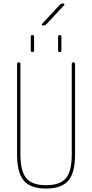

<svg xmlns="http://www.w3.org/2000/svg" viewBox="-20 -1095 540 1125"><path d="M320.3 -879.9Q320.3 -889.6 330.1 -889.6Q339.8 -889.6 339.8 -879.9V-799.8Q339.8 -790 330.1 -790Q320.3 -790 320.3 -799.8ZM160.2 -799.8V-879.9Q160.2 -889.6 169.9 -889.6Q179.7 -889.6 179.7 -879.9V-799.8Q179.7 -790 169.9 -790Q160.2 -790 160.2 -799.8ZM231.4 -945.3Q227.5 -945.3 225.6 -948.7Q223.6 -952.1 226.6 -955.1L329.1 -1065.4Q338.9 -1075.2 350.6 -1075.2Q354.5 -1075.2 356.4 -1071.8Q358.4 -1068.4 356.4 -1065.4L253.9 -955.1Q244.1 -945.3 231.4 -945.3ZM80.1 -190.4V-719.7Q80.1 -729.5 89.8 -730Q99.6 -730.5 99.6 -719.7V-190.4Q99.6 -92.8 133.8 -51.3Q168 -9.8 250 -9.8Q332 -9.8 366.2 -50.8Q400.4 -91.8 400.4 -190.4V-719.7Q400.4 -729.5 410.2 -730Q419.9 -730.5 419.9 -719.7V-190.4Q419.9 -83 380.4 -36.6Q340.8 9.8 250 9.8Q159.2 9.8 119.6 -36.6Q80.1 -83 80.1 -190.4Z"/></svg>

Font: Rounded-L Mgen+ 2m thin
Style: Regular
Weight: 100
Designer: [Source Han Sans]
Ryoko NISHIZUKA  (kana & ideographs); Paul D. Hunt (Latin, Greek & Cyrillic); Wenlong ZHANG  (bopomofo
Version: Version 1.059.20150602